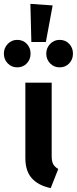

<svg xmlns="http://www.w3.org/2000/svg" viewBox="-83 -957 397 992"><path d="M184 -152Q184 -124 191.5 -109.5Q199 -95 218 -84L179 15Q114 1 81 -36.5Q48 -74 48 -140V-530H184ZM74 -937 189 -929 154 -740H79ZM75 -680Q75 -650 55.5 -629.5Q36 -609 6 -609Q-23 -609 -43 -629.5Q-63 -650 -63 -680Q-63 -709 -43 -730Q-23 -751 6 -751Q36 -751 55.5 -730.5Q75 -710 75 -680ZM294 -680Q294 -650 274.5 -629.5Q255 -609 225 -609Q196 -609 176 -629.5Q156 -650 156 -680Q156 -709 176 -730Q196 -751 225 -751Q255 -751 274.5 -730.5Q294 -710 294 -680Z"/></svg>

Font: Fira Sans Extra Condensed SemiBold
Style: Regular
Weight: 600
Width: 1
Designer: Carrois Corporate & Edenspiekermann AG
Foundry: Carrois Corporate GbR & Edenspiekermann AG
Version: Version 4.203